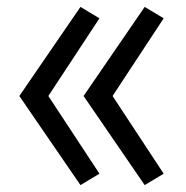

<svg xmlns="http://www.w3.org/2000/svg" viewBox="-20 -618 540 556"><path d="M399 -82 222 -340 399 -598 454 -565 306 -340 454 -115ZM213 -82 36 -340 213 -598 268 -565 120 -340 268 -115Z"/></svg>

Font: Huly
Style: Regular
Weight: 400
Designer: Belleve Invis
Foundry: Belleve Invis
Version: Version 33.2.5; ttfautohint (v1.8.4)